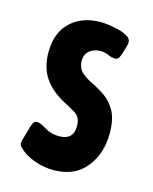

<svg xmlns="http://www.w3.org/2000/svg" viewBox="-80 -508 458 576"><g transform="rotate(15 149.5 -220.0)"><path d="M139.2 12.7Q111.3 12.7 81.1 2.4Q50.8 -7.8 30.8 -28.3Q24.9 -34.2 24.9 -41Q24.9 -43.9 28.1 -55.9Q31.2 -67.9 35.2 -80.6Q39.1 -93.3 40 -97.2Q42 -103 45.4 -108.6Q48.8 -114.3 56.2 -114.3Q65.4 -114.3 85 -102.1Q104.5 -89.8 129.9 -89.8Q174.3 -89.8 174.3 -132.8Q174.3 -160.6 156.5 -171.4Q138.7 -182.1 118.2 -192.9Q77.1 -214.8 55.7 -246.6Q34.2 -278.3 34.2 -325.7Q34.2 -385.7 69.6 -419.4Q105 -453.1 164.1 -453.1Q171.4 -453.1 186.8 -451.2Q202.1 -449.2 218.8 -445.1Q235.4 -440.9 247.1 -433.8Q258.8 -426.8 258.8 -417Q258.8 -407.7 254.9 -396.7Q251 -385.7 248.5 -376.5Q246.6 -370.1 243.2 -364.3Q239.7 -358.4 231.4 -358.4Q221.2 -358.4 209.5 -363.8Q197.8 -369.1 184.1 -369.1Q165.5 -369.1 151.4 -358.2Q137.2 -347.2 137.2 -327.1Q137.2 -304.2 151.1 -291.5Q165 -278.8 185.5 -269Q206.1 -259.3 226.6 -245.1Q247.1 -231 261 -205.8Q274.9 -180.7 274.9 -136.7Q274.9 -74.2 240 -30.8Q205.1 12.7 139.2 12.7Z"/></g></svg>

Font: Belanosima
Style: Regular
Weight: 400
Designer: The DocRepair Project, Santiago Orozco
Foundry: Google
Version: Version 2.000